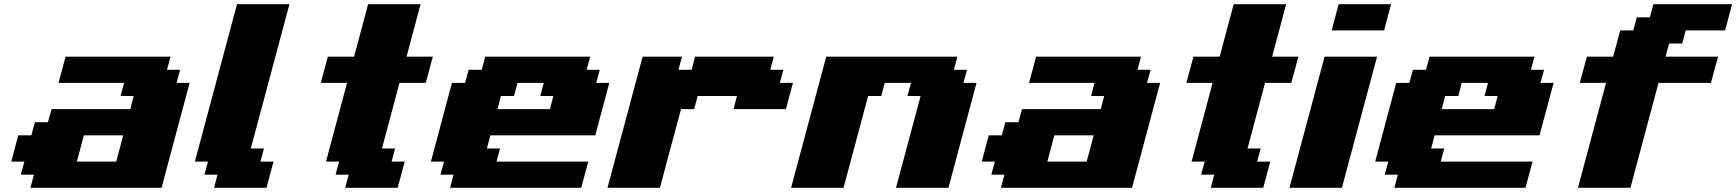

<svg xmlns="http://www.w3.org/2000/svg" viewBox="-20 -895 8274 915"><path d="M125 0H750Q772 -83 816.7 -250Q861.3 -417 883.8 -500H821.3L838.4 -562.5H775.9L792.5 -625H292.5Q287.1 -604 275.9 -562.3Q264.6 -520.5 258.8 -500H571.3L554.7 -437.5H617.2L600.6 -375H225.6L208.5 -312.5H146L129.4 -250H66.9Q61.5 -229 50.3 -187.3Q39.1 -145.5 33.7 -125H96.2L79.1 -62.5H141.6ZM533.7 -125H346.2Q352.1 -145.5 363 -187.3Q374 -229 379.4 -250H566.9Q561.5 -229 550.5 -187.3Q539.6 -145.5 533.7 -125Z M1000 0H1250Q1255.4 -21 1266.6 -62.5Q1277.8 -104 1283.7 -125H1221.2L1237.8 -187.5H1175.3L1359.4 -875H1109.4L908.7 -125H971.2L954.1 -62.5H1016.6Z M1625 0H1875Q1880.9 -21 1891.8 -62.5Q1902.8 -104 1908.7 -125H1846.2L1862.8 -187.5H1800.3L1883.8 -500H2008.8Q2014.6 -520.5 2025.9 -562.3Q2037.1 -604 2042.5 -625H1917.5Q1928.7 -667 1950.9 -750Q1973.1 -833 1984.4 -875H1734.4Q1723.1 -833 1700.9 -750Q1678.7 -667 1667.5 -625H1542.5Q1536.6 -604 1525.4 -562.3Q1514.2 -520.5 1508.8 -500H1633.8Q1617.2 -437.5 1583.7 -312.5Q1550.3 -187.5 1533.7 -125H1596.2L1579.1 -62.5H1641.6Z M2125 0H2750Q2755.4 -21 2766.6 -62.5Q2777.8 -104 2783.7 -125H2346.2L2362.8 -187.5H2300.3L2316.9 -250H2816.9Q2828.1 -292 2850.3 -375.2Q2872.6 -458.5 2883.8 -500H2821.3L2838.4 -562.5H2775.9L2792.5 -625H2292.5L2275.9 -562.5H2213.4L2196.3 -500H2133.8Q2117.2 -437.5 2083.7 -312.5Q2050.3 -187.5 2033.7 -125H2096.2L2079.1 -62.5H2141.6ZM2600.6 -375H2350.6L2367.2 -437.5H2429.7L2446.3 -500H2571.3L2554.7 -437.5H2617.2Z M2875 0H3125Q3141.6 -62.5 3175 -187.5Q3208.5 -312.5 3225.6 -375H3288.1L3304.7 -437.5H3492.2L3475.6 -375H3725.6Q3731 -395.5 3741.9 -437.3Q3752.9 -479 3758.8 -500H3696.3L3713.4 -562.5H3650.9L3667.5 -625H3292.5L3275.9 -562.5H3213.4L3230 -625H3042.5Q3014.6 -520.5 2958.7 -312.3Q2902.8 -104 2875 0Z M4250 0H4500Q4522 -83 4566.7 -250Q4611.3 -417 4633.8 -500H4571.3L4588.4 -562.5H4525.9L4542.5 -625H3917.5Q3889.6 -520.5 3833.7 -312.3Q3777.8 -104 3750 0H4000L4117.2 -437.5H4179.7L4196.3 -500H4321.3L4304.7 -437.5H4367.2Z M4750 0H5375Q5397 -83 5441.7 -250Q5486.3 -417 5508.8 -500H5446.3L5463.4 -562.5H5400.9L5417.5 -625H4917.5Q4912.1 -604 4900.9 -562.3Q4889.6 -520.5 4883.8 -500H5196.3L5179.7 -437.5H5242.2L5225.6 -375H4850.6L4833.5 -312.5H4771L4754.4 -250H4691.9Q4686.5 -229 4675.3 -187.3Q4664.1 -145.5 4658.7 -125H4721.2L4704.1 -62.5H4766.6ZM5158.7 -125H4971.2Q4977.1 -145.5 4988 -187.3Q4999 -229 5004.4 -250H5191.9Q5186.5 -229 5175.5 -187.3Q5164.6 -145.5 5158.7 -125Z M5750 0H6000Q6005.9 -21 6016.8 -62.5Q6027.8 -104 6033.7 -125H5971.2L5987.8 -187.5H5925.3L6008.8 -500H6133.8Q6139.6 -520.5 6150.9 -562.3Q6162.1 -604 6167.5 -625H6042.5Q6053.7 -667 6075.9 -750Q6098.1 -833 6109.4 -875H5859.4Q5848.1 -833 5825.9 -750Q5803.7 -667 5792.5 -625H5667.5Q5661.6 -604 5650.4 -562.3Q5639.2 -520.5 5633.8 -500H5758.8Q5742.2 -437.5 5708.7 -312.5Q5675.3 -187.5 5658.7 -125H5721.2L5704.1 -62.5H5766.6Z M6125 0H6375Q6402.8 -104 6458.7 -312.3Q6514.6 -520.5 6542.5 -625H6292.5Q6264.6 -520.5 6208.7 -312.3Q6152.8 -104 6125 0ZM6326.2 -750H6576.2Q6581.5 -771 6592.5 -812.5Q6603.5 -854 6609.4 -875H6359.4Q6354 -854 6342.8 -812.5Q6331.5 -771 6326.2 -750Z M6625 0H7250Q7255.4 -21 7266.6 -62.5Q7277.8 -104 7283.7 -125H6846.2L6862.8 -187.5H6800.3L6816.9 -250H7316.9Q7328.1 -292 7350.3 -375.2Q7372.6 -458.5 7383.8 -500H7321.3L7338.4 -562.5H7275.9L7292.5 -625H6792.5L6775.9 -562.5H6713.4L6696.3 -500H6633.8Q6617.2 -437.5 6583.7 -312.5Q6550.3 -187.5 6533.7 -125H6596.2L6579.1 -62.5H6641.6ZM7100.6 -375H6850.6L6867.2 -437.5H6929.7L6946.3 -500H7071.3L7054.7 -437.5H7117.2Z M7500 0H7750Q7772 -83 7816.9 -250Q7861.8 -417 7883.8 -500H8133.8Q8139.2 -520.5 8150.4 -562.3Q8161.6 -604 8167.5 -625H7917.5L7934.1 -687.5H7996.6L8013.7 -750H8201.2Q8206.5 -770.5 8217.8 -812.5Q8229 -854.5 8234.4 -875H7859.4L7842.8 -812.5H7780.3L7763.7 -750H7701.2Q7695.8 -729.5 7684.6 -687.7Q7673.3 -646 7667.5 -625H7542.5Q7536.6 -604 7525.4 -562.3Q7514.2 -520.5 7508.8 -500H7633.8Q7611.8 -417 7566.9 -250Q7522 -83 7500 0Z"/></svg>

Font: Faithful 32x
Style: BoldOblique
Weight: 400
Foundry: Faithful Resource Pack
Version: Version 1.0; January 27, 2023